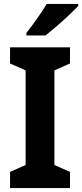

<svg xmlns="http://www.w3.org/2000/svg" viewBox="-20 -954 417 974"><path d="M335 0H31V-82L110 -117V-597L31 -632V-714H335V-632L256 -597V-117L335 -82ZM377 -924Q360 -906 330 -877.5Q300 -849 267.5 -821Q235 -793 211 -774H114V-787Q139 -819 168 -859.5Q197 -900 217 -934H377Z"/></svg>

Font: Noto Sans Ethiopic SemiCondensed
Style: Bold
Weight: 700
Width: 4
Designer: Monotype Design Team
Foundry: Monotype Imaging Inc.
Version: Version 2.102; ttfautohint (v1.8.4.7-5d5b)